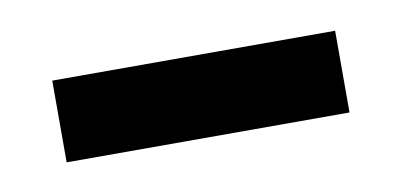

<svg xmlns="http://www.w3.org/2000/svg" viewBox="-27 -360 365 174"><g transform="rotate(-10 155.0 -272.5)"><path d="M24.9 -234.9V-310.1H285.2V-234.9Z"/></g></svg>

Font: Droid-TTFautohint Serif
Style: Regular
Weight: 400
Foundry: Ascender Corporation
Version: Version 1.00; ttfautohint (v1.00rc1.4-1a1c-dirty) -l 8 -r 50